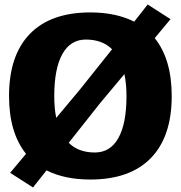

<svg xmlns="http://www.w3.org/2000/svg" viewBox="-20 -785 800 850"><path d="M633.8 -765.1 734.9 -700.2 665 -616.2Q740.2 -522.5 740.2 -359.9Q740.2 -179.7 647.7 -85Q555.2 9.8 379.9 9.8Q266.1 9.8 186 -30.8L126 44.9L24.9 -20L95.2 -104Q20 -197.8 20 -359.9Q20 -540 112.3 -635Q204.6 -730 379.9 -730Q493.2 -730 574.2 -689ZM399.9 -109.9Q468.3 -109.9 504.2 -174.1Q540 -238.3 540 -359.9Q540 -413.1 530.8 -457L423.8 -329.1L284.2 -152.8Q327.1 -109.9 399.9 -109.9ZM229 -263.2 335 -390.1 476.1 -566.9Q433.1 -609.9 359.9 -609.9Q292 -609.9 256.1 -545.7Q220.2 -481.4 220.2 -359.9Q220.2 -304.7 229 -263.2Z"/></svg>

Font: Zantroke
Style: Regular
Weight: 500
Foundry: gluk
Version: Version 0.36